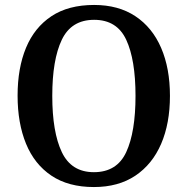

<svg xmlns="http://www.w3.org/2000/svg" viewBox="-20 -745 758 775"><path d="M359 10Q256 10 187.5 -36Q119 -82 85 -165Q51 -248 51 -359Q51 -470 85 -552Q119 -634 187.5 -679.5Q256 -725 360 -725Q458 -725 526.5 -679.5Q595 -634 630.5 -551.5Q666 -469 666 -358Q666 -247 630.5 -164.5Q595 -82 526.5 -36Q458 10 359 10ZM359 -50Q452 -50 489.5 -131Q527 -212 527 -358Q527 -504 489.5 -584.5Q452 -665 360 -665Q268 -665 229.5 -584.5Q191 -504 191 -358Q191 -212 229.5 -131Q268 -50 359 -50Z"/></svg>

Font: Noto Serif Hebrew SemiCondensed SemiBold
Style: Regular
Weight: 600
Width: 4
Designer: Monotype Design Team
Foundry: Monotype Imaging Inc.
Version: Version 2.004; ttfautohint (v1.8.4.7-5d5b)